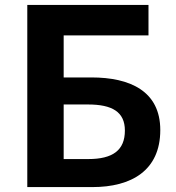

<svg xmlns="http://www.w3.org/2000/svg" viewBox="-20 -761 715 781"><path d="M91 0H356C514 0 632 -67 632 -232C632 -391 508 -446 352 -446H239V-617H584V-741H91ZM239 -114V-336H338C436 -336 488 -306 488 -230C488 -150 439 -114 339 -114Z"/></svg>

Font: Source Han Sans JP
Style: Bold
Weight: 700
Designer: Ryoko NISHIZUKA 西塚涼子 (kana, bopomofo & ideographs); Paul D. Hunt (Latin, Greek & Cyrillic); Sandoll Communications 산돌커뮤니
Foundry: Adobe
Version: Version 2.002;hotconv 1.0.116;makeotfexe 2.5.65601